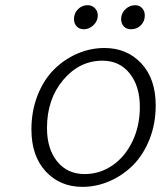

<svg xmlns="http://www.w3.org/2000/svg" viewBox="-20 -707 640 740"><path d="M303.2 -594.2Q286.1 -594.2 275.6 -605.2Q265.1 -616.2 265.1 -633.8Q265.1 -655.8 280.5 -671.4Q295.9 -687 317.9 -687Q334.5 -687 345.7 -675.5Q356.9 -664.1 356.9 -647Q356.9 -626 340.3 -610.1Q323.7 -594.2 303.2 -594.2ZM484.9 -594.2Q467.8 -594.2 457.3 -605.2Q446.8 -616.2 446.8 -633.8Q446.8 -655.3 463.1 -671.1Q479.5 -687 501 -687Q517.1 -687 527.6 -675.8Q538.1 -664.6 538.1 -647Q538.1 -625 522.9 -609.6Q507.8 -594.2 484.9 -594.2ZM297.9 13.2Q211.4 13.2 156.2 -46.4Q101.1 -106 101.1 -208Q101.1 -279.3 124.8 -339.4Q148.4 -399.4 187.7 -438.7Q227.1 -478 277.6 -500Q328.1 -522 382.8 -522Q469.2 -522 524.7 -462.6Q580.1 -403.3 580.1 -300.8Q580.1 -230 556.2 -169.9Q532.2 -109.9 492.7 -70.3Q453.1 -30.8 402.3 -8.8Q351.6 13.2 297.9 13.2ZM306.2 -36.1Q364.3 -36.1 412.8 -69.1Q461.4 -102.1 490.2 -161.6Q519 -221.2 519 -294.9Q519 -374.5 480 -423.8Q440.9 -473.1 375 -473.1Q286.1 -473.1 223.6 -398.9Q161.1 -324.7 161.1 -213.9Q161.1 -133.3 200.4 -84.7Q239.7 -36.1 306.2 -36.1Z"/></svg>

Font: Office Code Pro D Light Italic
Style: Regular
Weight: 300
Italic angle: -9°
Designer: Nathan Rutzky & Paul D. Hunt
Foundry: Adobe Systems Incorporated
Version: Version 1.004;PS 001.004;hotconv 1.0.70;makeotf.lib2.5.58329